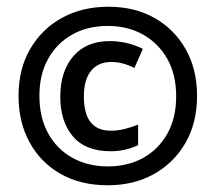

<svg xmlns="http://www.w3.org/2000/svg" viewBox="-20 -645 640 570"><path d="M300 -95Q219 -95 159.5 -129Q100 -163 67.5 -223Q35 -283 35 -360Q35 -440 69.5 -499.5Q104 -559 164 -592Q224 -625 302 -625Q380 -625 439 -591.5Q498 -558 531.5 -498.5Q565 -439 565 -361Q565 -280 530.5 -220.5Q496 -161 436.5 -128Q377 -95 300 -95ZM300 -151Q360 -151 405.5 -176.5Q451 -202 477 -248.5Q503 -295 503 -359Q503 -424 476.5 -470.5Q450 -517 404.5 -542.5Q359 -568 300 -568Q240 -568 194.5 -542.5Q149 -517 123 -470.5Q97 -424 97 -361Q97 -296 123 -249Q149 -202 195 -176.5Q241 -151 300 -151ZM308 -196Q234 -196 196.5 -240Q159 -284 159 -358Q159 -433 197.5 -478Q236 -523 306 -523Q357 -523 404 -500L379 -443Q345 -461 310 -461Q272 -461 250.5 -435Q229 -409 229 -358Q229 -257 309 -257Q329 -257 349.5 -262Q370 -267 390 -275V-214Q371 -205 351 -200.5Q331 -196 308 -196Z"/></svg>

Font: Noto Sans Mono SemiBold
Style: Regular
Weight: 600
Designer: Monotype Design Team
Foundry: Monotype Imaging Inc.
Version: Version 2.014; ttfautohint (v1.8.4.7-5d5b)